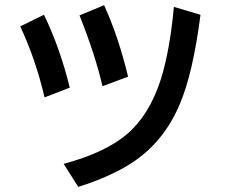

<svg xmlns="http://www.w3.org/2000/svg" viewBox="-20 -674 890 751"><path d="M154.3 -293Q119.1 -443.4 59.1 -570.8L151.9 -616.2Q213.9 -489.3 252.9 -331.1ZM380.9 -336.9Q353.5 -456.5 291 -613.8L387.2 -653.8Q443.4 -530.3 481 -374ZM229 -33.2Q392.1 -76.7 478 -150.4Q564 -224.1 608.9 -363.3Q644 -473.6 660.2 -647L764.2 -616.2Q734.9 -387.2 682.6 -265.1Q619.1 -115.7 492.2 -34.7Q411.6 17.1 286.1 57.1Z"/></svg>

Font: FORM UDPGothic
Style: Bold
Weight: 700
Foundry: Pronama LLC
Version: Version 1.051